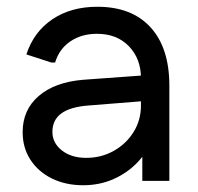

<svg xmlns="http://www.w3.org/2000/svg" viewBox="-20 -535 585 568"><path d="M226 13Q174 13 133.5 -7Q93 -27 70 -62.5Q47 -98 47 -144Q47 -210 94.5 -251Q142 -292 226 -299L419 -313V-237L243 -223Q188 -219 161.5 -199.5Q135 -180 135 -145Q135 -112 163 -90Q191 -68 235 -68Q280 -68 317 -89Q354 -110 375.5 -145Q397 -180 397 -223V-304Q397 -361 361.5 -398Q326 -435 267 -435Q221 -435 188 -412.5Q155 -390 143 -350H132L58 -374Q80 -441 135 -478Q190 -515 268 -515Q370 -515 425.5 -454Q481 -393 481 -282V0H401V-146L431 -130Q419 -89 388.5 -56.5Q358 -24 316.5 -5.5Q275 13 226 13Z"/></svg>

Font: Fustat Medium
Style: Regular
Weight: 500
Designer: Mohamed Gaber, Khaled Hosny, Laura Garcia Mut
Foundry: Kief Type Foundry, Alif Type Foundry, Hard Type Foundry
Version: Version 1.007